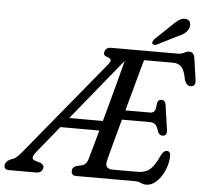

<svg xmlns="http://www.w3.org/2000/svg" viewBox="-96 -953 1097 1028"><g transform="rotate(5 452.5 -438.5)"><path d="M665.5 0H350.5Q335 0 329.2 -7Q323.5 -14 323.5 -24.5Q324 -45.5 347 -53.5L374 -59.5Q387 -63 395.2 -71.5Q403.5 -80 409 -99.5Q412.5 -111 424.2 -153Q436 -195 452 -253.5H242.5L129 -114Q108.5 -89 108.8 -77.5Q109 -66 128 -61L155 -53Q163.5 -48 168 -41.2Q172.5 -34.5 170 -24Q163 0 134 0H-10Q-42.5 0 -36 -29Q-32 -45.5 -11 -56.5L5 -62Q23 -69 50 -101.5L469 -611Q481.5 -626.5 479.8 -634.5Q478 -642.5 465.5 -647Q448.5 -652 443.8 -658.8Q439 -665.5 442 -675.5Q448.5 -700 476 -700H833.5Q853.5 -700 867.8 -708Q882 -716 895.5 -716Q920 -716 925 -684L941.5 -569.5Q946.5 -535.5 922 -532.5Q909.5 -531 899.8 -538.8Q890 -546.5 884 -567.5Q875.5 -615 858.8 -632.2Q842 -649.5 814 -649.5H657.5Q649.5 -621.5 637.5 -577.5Q625.5 -533.5 611 -480.5Q596.5 -427.5 581.5 -373H715Q730 -373 737.8 -383.5Q745.5 -394 746.5 -426Q752 -446 768.5 -446Q780 -446 785.8 -439.5Q791.5 -433 793 -423L812.5 -289Q817 -255.5 790.5 -255.5Q773 -255.5 765 -277Q756 -305.5 745.8 -313.8Q735.5 -322 715.5 -322H567.5Q552.5 -268 539.8 -220.8Q527 -173.5 518.2 -140Q509.5 -106.5 506.5 -94.5Q497 -51 540.5 -51H674Q717.5 -51 742.8 -73.5Q768 -96 792 -151Q805.5 -176.5 822 -176.5Q844 -176.5 841 -140Q838 -102 821.5 -66.8Q805 -31.5 780.2 -9Q755.5 13.5 727.5 13.5Q711.5 13.5 697.5 6.8Q683.5 0 665.5 0ZM285.5 -306H466.5Q481.5 -360.5 497.5 -419.8Q513.5 -479 528.5 -535Q543.5 -591 555 -637ZM787 -846.5Q809.5 -870 828.8 -881.5Q848 -893 866.5 -888Q882.5 -883.5 886.2 -868Q890 -852.5 881.5 -836Q872 -819 857.5 -809.2Q843 -799.5 819 -789.5L718 -738.5Q711 -735.5 704 -736.2Q697 -737 694.5 -742Q691.5 -748 695.2 -755Q699 -762 705.5 -769Z"/></g></svg>

Font: Fraunces 144pt SuperSoft
Style: Italic
Weight: 400
Italic angle: -16°
Version: Version 1.000;[b76b70a41]